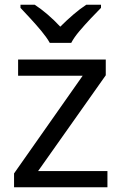

<svg xmlns="http://www.w3.org/2000/svg" viewBox="-20 -786 510 806"><path d="M431 0H39V-58L327 -468H56V-536H424V-470L140 -68H431ZM189 -606Q176 -629 154 -655.5Q132 -682 108 -708Q84 -734 66 -753V-766H126Q152 -749 180 -725Q208 -701 233 -674Q260 -701 288 -725Q316 -749 342 -766H404V-753Q385 -734 360.5 -708Q336 -682 313.5 -655.5Q291 -629 279 -606Z"/></svg>

Font: Noto Sans Hebrew
Style: Regular
Weight: 400
Designer: Monotype Design Team
Foundry: Monotype Imaging Inc.
Version: Version 2.003